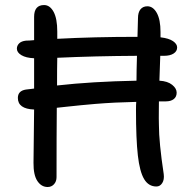

<svg xmlns="http://www.w3.org/2000/svg" viewBox="-20 -707 772 761"><path d="M168.9 34.2Q144 34.2 128.2 10.5Q112.3 -13.2 112.8 -62Q113.3 -98.1 114 -167.7Q114.7 -237.3 115.2 -272.9Q50.8 -275.4 50.8 -318.8Q50.8 -347.2 83 -352.1Q88.9 -352.5 99.4 -354Q109.9 -355.5 115.2 -356V-476.1Q83 -477.5 64.9 -488.3Q46.9 -499 46.9 -514.2Q46.9 -525.9 55.7 -534.9Q64.5 -543.9 83 -545.9Q95.7 -545.9 115.2 -547.9V-640.1Q115.2 -687 154.8 -687Q177.7 -687 192.4 -660.2Q207 -633.3 207 -582V-553.2Q352.1 -561 524.9 -561Q526.9 -614.7 526.9 -634.8Q526.9 -658.2 536.9 -670.2Q546.9 -682.1 564 -682.1Q586.9 -682.1 601.6 -655.5Q616.2 -628.9 616.2 -580.1V-559.1Q649.4 -555.2 665.8 -543.9Q682.1 -532.7 682.1 -519Q682.1 -503.9 668.2 -494.9Q654.3 -485.8 629.9 -485.8H615.2Q614.7 -469.2 613.5 -436.5Q612.3 -403.8 611.8 -387.2Q644.5 -385.3 662.4 -370.8Q680.2 -356.4 680.2 -339.8Q680.2 -323.2 668.7 -314.2Q657.2 -305.2 637.2 -305.2H609.9Q609.9 -293 609.6 -272.9Q609.4 -252.9 609.4 -238Q609.4 -223.1 609.9 -210.9Q609.9 -143.1 628.9 -17.1Q631.8 4.9 623 18.6Q614.3 32.2 600.1 32.2Q568.8 32.2 551.3 2.9Q533.7 -26.4 526.4 -90.8Q519 -155.3 519 -271Q519 -293.5 520 -303.2Q476.1 -302.2 436.3 -300.3Q396.5 -298.3 358.6 -295.2Q320.8 -292 301.5 -290Q282.2 -288.1 245.6 -284.2Q209 -280.3 205.1 -279.8Q204.1 -174.8 204.1 -4.9Q204.1 12.2 194.1 23.2Q184.1 34.2 168.9 34.2ZM207 -478Q206.1 -440.9 206.1 -368.2Q344.2 -383.8 521 -387.2Q521 -424.3 522.9 -485.8Q356.9 -484.9 207 -478Z"/></svg>

Font: Shantell Sans Bouncy
Style: Regular
Weight: 400
Designer: Stephen Nixon, Anya Danilova, Shantell Martin
Foundry: Arrow Type
Version: Version 1.006;[9816181b4]